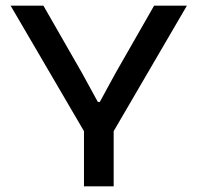

<svg xmlns="http://www.w3.org/2000/svg" viewBox="-20 -659 698 679"><path d="M283.5 -184 17.5 -639H133.5L270.5 -400L326 -298.5H333L388 -399.5L525 -639H641L375.5 -184ZM277 0V-278H382V0Z"/></svg>

Font: Anek Gurmukhi Medium SemiExpanded
Style: Regular
Weight: 500
Width: 6
Version: Version 1.003